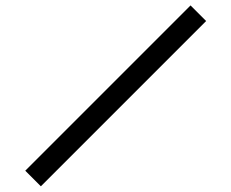

<svg xmlns="http://www.w3.org/2000/svg" viewBox="-20 -648 840 697"><path d="M128.3 28.3 728.3 -571.7 671.7 -628.3 71.7 -28.3Z"/></svg>

Font: KetosagCBd
Style: Regular
Weight: 500
Designer: gluk
Foundry: gluk
Version: Version 00.0024